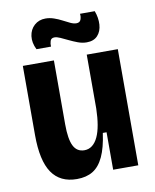

<svg xmlns="http://www.w3.org/2000/svg" viewBox="-83 -781 693 858"><g transform="rotate(-10 264.0 -352.5)"><path d="M197 13Q121 13 83.5 -42Q46 -97 46 -213V-527H187V-237Q187 -170 202.5 -139Q218 -108 252 -108Q272 -108 287.5 -120Q303 -132 313.5 -154.5Q324 -177 329.5 -209Q335 -241 336 -282V-527H477V-224V0H363V-170H346Q337 -104 318 -63.5Q299 -23 269.5 -5Q240 13 197 13ZM346 -581Q326 -581 306 -588.5Q286 -596 267.5 -605Q249 -614 233.5 -621Q218 -628 207 -628Q192 -628 188 -615.5Q184 -603 185 -590H119Q103 -622 107 -651.5Q111 -681 131.5 -699.5Q152 -718 182 -718Q201 -718 220 -711.5Q239 -705 256 -696Q273 -687 288 -680Q303 -673 315 -673Q331 -673 335.5 -686Q340 -699 338 -712H405Q417 -680 415 -649.5Q413 -619 395.5 -600Q378 -581 346 -581Z"/></g></svg>

Font: Bricolage Grotesque 36pt SemiCondensed
Style: Bold
Weight: 700
Width: 4
Designer: Mathieu Triay
Foundry: Atelier Triay
Version: Version 1.001;gftools[0.9.33.dev8+g029e19f]